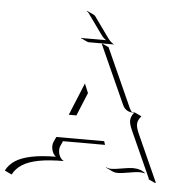

<svg xmlns="http://www.w3.org/2000/svg" viewBox="-79 -712 782 856"><g transform="rotate(5 311.5 -283.5)"><path d="M259.5 -538.3 260.7 -540Q263.2 -539.1 264.6 -539.1H371.8Q358.6 -547.9 348.4 -562.7L283.4 -653.3Q280.3 -658.2 274.4 -660.6L275.4 -662.4L305.7 -648.2Q312 -645.3 315.2 -640.4L380.1 -549.8Q393.3 -531.2 408.9 -523.2H295.7Q292.5 -523.2 289.8 -524.4ZM-26.4 77.6Q-12.2 51 14.6 33.8Q41.5 16.6 85.8 7.6Q130.1 -1.5 194.3 -2Q184.6 -9.5 179.3 -21.9Q174.1 -34.2 174.1 -46.6Q174.1 -58.1 178 -66.7L188.5 -89.8H402.6L408 -73.7H219.7L210 -52Q206.1 -43.7 206.1 -32.7Q206.1 -18.3 212.6 -5Q219.2 8.3 231.2 14.2Q165 14.2 119.5 22.9Q74 31.7 46.4 49.2Q18.8 66.7 4.6 94.2L-25.4 80.1ZM235.1 -193.4 294.9 -338.6 312 -296.9 269.3 -193.4ZM355.5 -518.3 355.7 -522.7 385.7 -508.8 503.9 -246.1Q508.5 -236.1 514.4 -229.7Q520.8 -228.8 528.3 -228.8L558.3 -214.8Q550 -205.1 546 -196.5Q542 -188 542 -177.7Q542 -161.6 553.5 -136.2L648.2 74.5L645.3 76.4L615.2 62.5L614.7 57.6L521.5 -149.4Q509.8 -175.5 509.8 -191.4Q509.8 -209 524.2 -227.1Q516.1 -227.3 509.8 -228.5Q503.4 -229.7 496.1 -232.9Q488.8 -236.1 482.7 -242.7Q476.6 -249.3 472.2 -259.3ZM420.4 24.4Q430.2 30.3 445.3 30.3Q460 30.3 492.6 24.4Q525.1 18.6 541 18.6Q576.4 18.6 598.1 37.6L594.5 36.9Q582.3 34.2 571.3 34.2Q556.2 34.2 523.3 40.2Q490.5 46.1 475.3 46.1Q462.2 46.1 452.9 42L422.9 27.8Z"/></g></svg>

Font: AgreloyOut1
Style: Medium
Weight: 400
Designer: gluk
Foundry: gluk
Version: Version 0.27